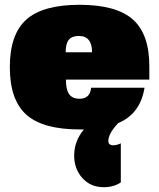

<svg xmlns="http://www.w3.org/2000/svg" viewBox="-20 -529 662 801"><path d="M472 -15 470 -12Q432 29 432 59Q432 77 452 77Q468 77 484 69V232Q454 252 413 252Q357 252 322.5 212.5Q288 173 289.5 115.5Q291 58 330 11H312Q159 11 90 -50.5Q21 -112 21 -249Q21 -386 90 -447.5Q159 -509 312 -509Q465 -509 534 -448Q603 -387 603 -253V-197H255Q255 -155 268.5 -136Q282 -117 312 -117Q356 -117 360 -163H583Q565 -53 472 -15ZM309 -379Q280 -379 267 -363Q254 -347 254 -311H364Q364 -379 309 -379Z"/></svg>

Font: Fivo Sans Modern ExtBlk
Style: Regular
Weight: 950
Designer: Alexander Slobzheninov
Foundry: Alexander Slobzheninov
Version: 1.0